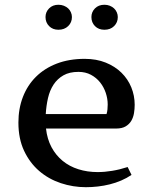

<svg xmlns="http://www.w3.org/2000/svg" viewBox="-20 -760 636 799"><path d="M423.3 -285.2Q426.3 -294.9 427.2 -304.7Q428.2 -314.5 428.2 -325.2Q428.2 -349.1 420.2 -373.3Q412.1 -397.5 396.7 -417Q381.3 -436.5 358.6 -448.7Q335.9 -460.9 306.6 -460.9Q269 -460.9 243.9 -446.5Q218.8 -432.1 202.9 -408Q187 -383.8 179.7 -351.8Q172.4 -319.8 170.4 -285.2ZM56.6 -250Q56.6 -308.1 75.4 -356.7Q94.2 -405.3 129.6 -440.4Q165 -475.6 216.3 -495.4Q267.6 -515.1 332.5 -515.1Q381.3 -515.1 419.9 -499.5Q458.5 -483.9 485.4 -457.5Q512.2 -431.2 526.4 -396.5Q540.5 -361.8 540.5 -324.2Q540.5 -306.6 537.6 -289.1Q534.7 -271.5 526.4 -257.3Q518.1 -243.2 502.9 -234.1Q487.8 -225.1 463.4 -225.1H171.4Q176.3 -181.2 194.3 -147.5Q212.4 -113.8 240.7 -90.6Q269 -67.4 306.2 -55.7Q343.3 -43.9 386.2 -43.9Q415.5 -43.9 446.8 -49.1Q478 -54.2 511.2 -64.9L527.3 -32.2Q507.3 -18.6 484.4 -8.8Q461.4 1 437 7.1Q412.6 13.2 387.2 16.1Q361.8 19 337.4 19Q283.7 19 233.2 2.2Q182.6 -14.6 143.3 -48.3Q104 -82 80.3 -132.3Q56.6 -182.6 56.6 -250ZM223.1 -740.2Q235.4 -740.2 245.8 -736.1Q256.3 -731.9 263.7 -725.1Q271 -718.3 275.1 -708.7Q279.3 -699.2 279.3 -689Q279.3 -666.5 263.7 -651.4Q248 -636.2 223.1 -636.2Q199.2 -636.2 184.3 -651.4Q169.4 -666.5 169.4 -689Q169.4 -710 184.3 -725.1Q199.2 -740.2 223.1 -740.2ZM414.6 -740.2Q426.8 -740.2 437 -736.1Q447.3 -731.9 454.6 -725.1Q461.9 -718.3 466.1 -708.7Q470.2 -699.2 470.2 -689Q470.2 -666.5 454.8 -651.4Q439.5 -636.2 414.6 -636.2Q390.1 -636.2 375.2 -651.4Q360.4 -666.5 360.4 -689Q360.4 -710 375.2 -725.1Q390.1 -740.2 414.6 -740.2Z"/></svg>

Font: Artifika
Style: Medium
Weight: 500
Designer: Yulya Zhdanova | Cyreal.org
Foundry: Yulya Zhdanova | Cyreal
Version: Version 1.000